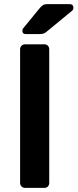

<svg xmlns="http://www.w3.org/2000/svg" viewBox="-20 -916 378 936"><path d="M102 0Q92 0 85 -7Q78 -14 78 -24V-676Q78 -686 85 -693Q92 -700 102 -700H196Q207 -700 213.5 -693Q220 -686 220 -676V-24Q220 -14 213.5 -7Q207 0 196 0ZM105 -750Q89 -750 89 -766Q89 -774 94 -779L175 -878Q185 -889 192 -892.5Q199 -896 212 -896H319Q338 -896 338 -877Q338 -870 333 -865L209 -763Q201 -756 193.5 -753Q186 -750 174 -750Z"/></svg>

Font: Rubik Light Medium
Style: Regular
Weight: 500
Version: Version 2.104